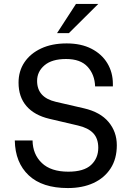

<svg xmlns="http://www.w3.org/2000/svg" viewBox="-20 -935 658 973"><path d="M552 -497H462Q460 -557 424 -596.5Q388 -636 315 -636Q243 -636 205.5 -604Q168 -572 168 -525Q168 -441 263 -419L406 -386Q488 -367 530 -317Q572 -267 572 -199Q572 -130 540.5 -81.5Q509 -33 453.5 -7.5Q398 18 324 18Q194 18 125.5 -46.5Q57 -111 55 -223H145Q146 -153 192 -109Q238 -65 326 -65Q405 -65 441.5 -99Q478 -133 478 -186Q478 -233 452.5 -260Q427 -287 375 -299L230 -333Q154 -351 114 -397.5Q74 -444 74 -516Q74 -575 104 -619.5Q134 -664 188.5 -689.5Q243 -715 318 -715Q391 -715 443.5 -688Q496 -661 524 -614.5Q552 -568 552 -510ZM269 -767 365 -915H478L329 -767Z"/></svg>

Font: Fragment Mono
Style: Regular
Weight: 400
Monospace: yes
Designer: Wei Huang based on Nimbus Sans by URW Studio, based on Helvetica by Max Miedinger.
Foundry: Wei Huang
Version: Version 1.021; ttfautohint (v1.8.4.7-5d5b)